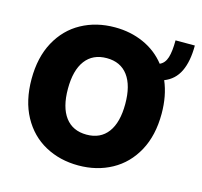

<svg xmlns="http://www.w3.org/2000/svg" viewBox="-107 -849 1025 976"><g transform="rotate(15 406.0 -361.0)"><path d="M695.8 -522Q727.5 -447.8 727.5 -353.5Q727.5 -239.3 682.9 -157.2Q638.2 -75.2 560.5 -32.7Q482.9 9.8 385.7 9.8Q288.1 9.8 210.2 -32.7Q132.3 -75.2 87.6 -157.2Q43 -239.3 43 -353.5Q43 -467.8 87.6 -549.8Q132.3 -631.8 210 -674.3Q287.6 -716.8 385.7 -716.8Q467.8 -716.8 536.9 -686Q606 -655.3 652.3 -596.7Q678.7 -608.4 689 -641.6Q699.2 -674.8 699.2 -732.4H800.8Q800.8 -648.9 775.4 -595.9Q750 -543 695.8 -522ZM385.7 -554.7Q312.5 -554.7 273.4 -502.7Q234.4 -450.7 234.4 -353.5Q234.4 -256.3 273.4 -204.3Q312.5 -152.3 385.7 -152.3Q458.5 -152.3 497.3 -204.3Q536.1 -256.3 536.1 -353.5Q536.1 -450.7 497.3 -502.7Q458.5 -554.7 385.7 -554.7Z"/></g></svg>

Font: Pretendard Std Black
Style: Regular
Weight: 900
Designer: Base glyphs from Inter by Rasmus Andersson; Hangeul glyphs from Noto Sans CJK(Source Han Sans) by Jang Soo-young and Kan
Foundry: Kil Hyung-jin
Version: Version 1.309